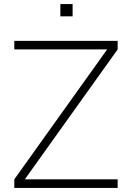

<svg xmlns="http://www.w3.org/2000/svg" viewBox="-20 -920 646 940"><path d="M275.5 -840V-900H335.5V-840ZM50 0V-42L504.5 -678H50V-720H556V-678L101.5 -42H556V0Z"/></svg>

Font: Vela Sans GX ExtLt
Style: Regular
Weight: 200
Designer: Principal design: Mikhail Sharanda - project Manrope.
Design modification: Ravid Balaliev
Foundry: Mikhail Sharanda
Version: Version 1.001